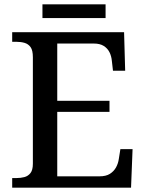

<svg xmlns="http://www.w3.org/2000/svg" viewBox="-20 -862 669 882"><path d="M36 0V-44H55Q75 -44 92 -48.5Q109 -53 120 -67Q131 -81 131 -110V-599Q131 -631 120.5 -645.5Q110 -660 93 -665Q76 -670 55 -670H36V-714H550L555 -537H499L494 -581Q492 -604 483 -622Q474 -640 456.5 -651Q439 -662 411 -662H243V-399H483V-348H243V-52H437Q467 -52 485 -63.5Q503 -75 513 -93Q523 -111 526 -133L533 -177H589L582 0ZM175 -779V-842H465V-779Z"/></svg>

Font: ET Text
Style: Regular
Weight: 470
Designer: Monotype Design Team
Foundry: Monotype Imaging Inc.
Version: Version 2.009